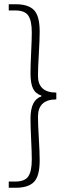

<svg xmlns="http://www.w3.org/2000/svg" viewBox="-20 -728 319 900"><path d="M21 152V123H52Q96 123 112.5 99Q129 75 129 20Q129 -12 126 -73.5Q123 -135 123 -172Q123 -260 174 -276V-280Q146 -289 134.5 -313.5Q123 -338 123 -384Q123 -421 126 -482.5Q129 -544 129 -576Q129 -631 112.5 -655Q96 -679 52 -679H21V-708H55Q113 -708 139.5 -680.5Q166 -653 166 -580Q166 -543 162 -475.5Q158 -408 158 -373Q158 -294 244 -294V-262Q158 -262 158 -181Q158 -147 162 -80.5Q166 -14 166 24Q166 97 139.5 124.5Q113 152 55 152Z"/></svg>

Font: Toshiba Sans Light
Style: Regular
Weight: 300
Designer: Paul D. Hunt
Foundry: Toshiba Corporation
Version: Version 2.020;PS 2.0;hotconv 1.0.86;makeotf.lib2.5.63406